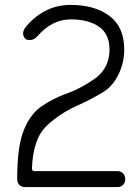

<svg xmlns="http://www.w3.org/2000/svg" viewBox="-20 -762 565 782"><path d="M459 0H81Q68 0 59 -9Q50 -18 50 -33Q50 -166 77 -232Q104 -298 148.5 -328.5Q193 -359 246 -379Q308 -400 371 -445Q426 -488 426 -560Q426 -623 383.5 -653Q341 -683 268 -683Q191 -683 131 -613Q117 -599 103 -599Q100 -599 91 -600Q82 -601 76 -616Q74 -621 74 -626Q74 -636 82 -648Q114 -690 161.5 -716Q209 -742 268 -742Q366 -742 426 -697Q486 -652 486 -560Q486 -507 463 -459.5Q440 -412 402 -388Q354 -359 308 -338Q226 -303 170 -249.5Q114 -196 110 -74Q112 -65 120 -65H459Q472 -65 481 -56Q490 -47 490 -33Q490 -18 481 -9Q472 0 459 0Z"/></svg>

Font: Gardens CM
Style: Regular
Weight: 400
Designer: Created by: Aleksander Shevchuk, 2010. Modifed by: Daren Olsen, 2020.
Foundry: High-Logic / FontCreator v.13.0.0 build 2663 (64-bit)
Version: Version 3.003 Ukrainian, initial release